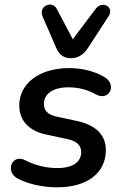

<svg xmlns="http://www.w3.org/2000/svg" viewBox="-20 -788 526 818"><path d="M224 10C348 10 431 -48 431 -149C431 -213 388 -255 310 -272L218 -292C182 -300 167 -319 167 -345C167 -388 205 -416 272 -416C313 -416 354 -406 388 -386C445 -355 480 -426 426 -459C387 -484 327 -498 277 -498C140 -498 62 -427 62 -339C62 -274 104 -230 176 -215L269 -195C306 -187 326 -169 326 -140C326 -98 290 -72 225 -72C178 -72 130 -83 88 -105C31 -135 -1 -56 56 -27C100 -4 161 10 224 10ZM283 -540C312 -540 336 -555 355 -584L442 -718C469 -759 416 -786 389 -752L290 -621L222 -750C202 -788 143 -762 161 -719L220 -583C233 -553 254 -540 283 -540Z"/></svg>

Font: SN Pro Semibold
Style: Italic
Weight: 600
Italic angle: -9°
Designer: Tobias Whetton
Foundry: Supernotes
Version: Version 1.001;Glyphs 3.2 (3249)